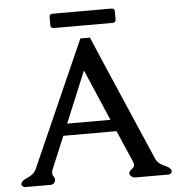

<svg xmlns="http://www.w3.org/2000/svg" viewBox="-57 -896 893 960"><g transform="rotate(-5 389.0 -416.0)"><path d="M418 -706.5Q445.3 -642.1 481.2 -558.6Q517.1 -475.1 555.4 -386.7Q593.8 -298.3 629.6 -214.8Q665.5 -131.3 690.4 -74.2Q696.8 -58.6 715.3 -45.9Q725.6 -39.6 736.6 -34.7Q747.6 -29.8 755.4 -24.4Q762.7 -19 765.1 -13.7Q767.1 -10.3 767.1 -6.3Q767.1 -2.9 764.6 1.5Q760.7 9.8 748 9.8H583Q574.2 9.8 566.4 4.4Q558.1 -1.5 556.6 -6.8Q555.2 -9.3 555.2 -13.2Q555.2 -21.5 564 -28.8Q568.8 -33.2 574.2 -37.4Q579.6 -41.5 581.5 -47.4Q582.5 -50.3 582.5 -53.7Q582.5 -60.5 579.1 -68.8L509.8 -229H242.7Q228 -193.8 210.7 -152.1Q193.4 -110.4 175.8 -68.8Q171.9 -60.1 171.4 -53.2Q170.9 -50.3 170.9 -47.4Q170.9 -43.5 171.9 -40Q173.3 -35.2 176.5 -31.2Q179.7 -27.3 182.1 -20.5Q182.6 -15.6 182.6 -13.7Q182.6 -10.3 181.2 -7.3Q175.3 9.8 158.7 9.8H32.7Q20.5 9.8 13.7 -0.5Q13.7 -1.5 12.7 -3.4Q12.7 -7.3 14.2 -12.7Q19 -23.4 36.6 -31.2Q43.5 -34.7 51.8 -38.6Q60.1 -42.5 67.9 -47.9Q83.5 -59.1 90.3 -74.7L370.1 -706.5ZM243.7 -841.8H536.1Q553.7 -841.8 553.7 -826.7V-784.7Q553.7 -770 536.1 -770H243.7Q226.1 -770 226.1 -784.7V-826.7Q226.1 -841.8 243.7 -841.8ZM484.4 -288.1 374 -545.4Q354.5 -498 323.5 -423.8Q292.5 -349.6 267.1 -288.1Z"/></g></svg>

Font: Caudex
Style: Bold
Weight: 700
Version: Version 1.01